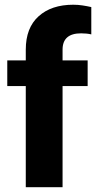

<svg xmlns="http://www.w3.org/2000/svg" viewBox="-20 -780 400 800"><path d="M240.7 0H87.4V-421.4H10.3V-528.3H87.4V-573.2Q87.4 -664.1 140.9 -712.2Q194.3 -760.3 285.2 -760.3Q305.7 -760.3 324.5 -757.3Q343.3 -754.4 360.4 -750.5V-636.7Q342.3 -641.1 317.9 -641.1Q240.7 -641.1 240.7 -573.2V-528.3H345.2V-421.4H240.7Z"/></svg>

Font: Vazirmatn RD FD ExtraBold
Style: Regular
Weight: 800
Designer: Saber Rastikerdar
Foundry: Saber Rastikerdar
Version: Version 33.003